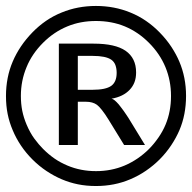

<svg xmlns="http://www.w3.org/2000/svg" viewBox="-20 -683 642 642"><path d="M300.8 -61Q268.6 -61 240.7 -66.7Q212.9 -72.3 186.5 -83.5Q160.2 -94.7 135.3 -111.3Q110.4 -127.9 88.4 -149.9Q66.9 -171.4 50.3 -196Q33.7 -220.7 22.5 -247.6Q11.2 -273.9 5.6 -301.8Q0 -329.6 0 -361.8Q0 -424.3 22.5 -477.1Q33.7 -503.4 50.3 -528.1Q66.9 -552.7 88.9 -575.2Q109.9 -596.7 134 -613.3Q158.2 -629.9 186 -641.1Q239.3 -663.1 300.8 -663.1Q362.3 -663.1 416 -641.1Q443.8 -629.9 468.3 -613Q492.7 -596.2 513.2 -575.2Q537.1 -550.8 553.5 -525.6Q569.8 -500.5 579.6 -477.1Q602.1 -424.3 602.1 -362.3Q602.1 -299.8 580.1 -248Q569.3 -222.7 552.5 -197.3Q535.6 -171.9 513.7 -149.9Q493.2 -129.4 468.3 -112.3Q443.4 -95.2 415.5 -83.5Q362.8 -61 300.8 -61ZM301.3 -110.8Q352.1 -110.8 396.5 -129.4Q419.4 -139.2 440.2 -153.3Q460.9 -167.5 478 -184.6Q494.6 -201.2 509.5 -222.7Q524.4 -244.1 533.7 -266.6Q551.8 -310.1 551.8 -361.8Q551.8 -388.2 547.1 -412.1Q542.5 -436 533.2 -458.5Q514.6 -503.4 478 -540Q441.9 -576.2 397.5 -594.7Q353.5 -612.8 300.8 -612.8Q248.5 -612.8 205.1 -594.7Q160.2 -576.2 124 -540Q86.9 -502.9 68.8 -458.5Q49.8 -413.1 49.8 -362.3Q49.8 -335.9 54.4 -312.7Q59.1 -289.6 68.8 -266.6Q80.6 -238.8 95.2 -219Q109.9 -199.2 124 -185.1Q142.6 -166.5 162.4 -152.8Q182.1 -139.2 205.6 -129.4Q227.5 -120.1 251.2 -115.5Q274.9 -110.8 301.3 -110.8ZM176.8 -537.1H293Q365.2 -537.1 399.9 -513.2Q435.1 -488.8 435.1 -440.9Q435.1 -422.4 429.7 -408.2Q424.3 -394 413.6 -382.8Q392.1 -359.9 353 -353Q357.9 -352.1 363.8 -347.2Q369.6 -342.3 376.5 -334.5Q379.4 -330.6 383.8 -325.2Q388.2 -319.8 392.6 -313.5Q397 -307.1 401.4 -300.8Q405.8 -294.4 409.2 -289.1L464.8 -198.2H395L342.8 -283.2Q331.1 -302.2 321 -314.9Q311 -327.6 304.2 -332.5Q290 -342.8 267.1 -342.8H240.2V-198.2H176.8ZM290 -382.8Q333.5 -382.8 352.1 -396Q370.1 -409.2 370.1 -439.5Q370.1 -453.6 366 -465.1Q361.8 -476.6 352.1 -483.4Q333.5 -496.1 290 -496.1H240.2V-382.8Z"/></svg>

Font: Hack
Style: Italic
Weight: 400
Italic angle: -11°
Monospace: yes
Designer: Christopher Simpkins
Foundry: Christopher Simpkins
Version: Version 2.019; ttfautohint (v1.4.1) -l 4 -r 80 -G 350 -x 0 -